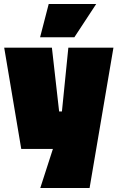

<svg xmlns="http://www.w3.org/2000/svg" viewBox="-20 -743 586 958"><path d="M244 0H86L1 -505H239L275 -187H289L321 -505H546L427 195H181ZM223 -723H460L351 -557H180Z"/></svg>

Font: Cairo Black
Style: Regular
Weight: 900
Designer: Mohamed Gaber, Accademia di Belle Arti di Urbino and others
Foundry: Kief Type Foundry, Accademia di Belle Arti di Urbino and others
Version: Version 3.011